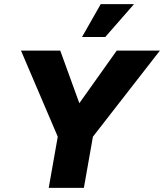

<svg xmlns="http://www.w3.org/2000/svg" viewBox="-20 -914 798 934"><path d="M217 0 261 -249 82 -668H273L366 -412L548 -668H758L432 -249L388 0ZM379 -734 470 -894H632L492 -734Z"/></svg>

Font: Gantari ExtraBold
Style: Italic
Weight: 800
Italic angle: -10°
Designer: Anugrah Pasau
Foundry: Lafontype
Version: Version 1.000